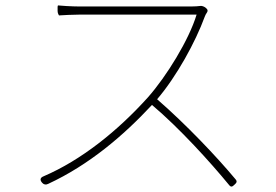

<svg xmlns="http://www.w3.org/2000/svg" viewBox="-20 -690 1020 710"><path d="M342 -158C279 -110 213 -69 141 -38C128 -33 127 -24 136 -14C142 -7 150 -6 158 -10C309 -80 436 -188 542 -302C644 -216 758 -90 827 -6C834 3 839 1 847 -7C855 -14 858 -19 851 -27C781 -111 667 -231 561 -323C633 -407 703 -535 737 -628C738 -632 742 -639 746 -645C749 -650 748 -655 743 -659L741 -661C735 -666 726 -669 721 -668C712 -667 701 -666 686 -666C656 -666 301 -666 275 -666C246 -666 200 -669 194 -670C195 -670 193 -668 193 -664V-652V-649C193 -639 199 -633 198 -633C213 -634 252 -636 275 -636C301 -636 677 -636 707 -636C679 -543 596 -408 527 -330C472 -269 410 -210 342 -158Z"/></svg>

Font: GenSenRounded2 TW EL
Style: Regular
Weight: 250
Version: Version 2.100;PS 2.1;hotconv 16.6.51;makeotf.lib2.5.65220 DE